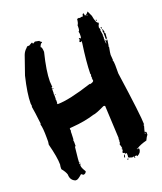

<svg xmlns="http://www.w3.org/2000/svg" viewBox="-132 -790 739 878"><g transform="rotate(-20 237.5 -350.5)"><path d="M389.2 -689.9V-686Q393.1 -686 393.1 -689.9ZM420.4 -654.8H424.3V-648.9Q420.4 -648.9 420.4 -652.8ZM430.2 -615.7H434.1V-607.9Q430.2 -607.9 430.2 -611.8ZM432.1 -604H434.1Q437.5 -604 439.9 -590.3Q438 -586.4 438 -584.5Q441.9 -584 441.9 -580.6L439.9 -561Q441.9 -561 441.9 -559.1L434.1 -555.2V-586.4Q434.1 -590.8 432.1 -594.2L434.1 -598.1Q432.1 -602.1 432.1 -604ZM127.4 -428.2H131.3V-424.3H127.4ZM129.4 -398.9H133.3V-397H129.4ZM453.6 -88.4H457.5V-92.3Q453.6 -91.8 453.6 -88.4ZM127.4 -68.8H131.3V-66.9H127.4ZM397 -39.6V-33.7H398.9V-39.6ZM334.5 -31.7V-29.8L332.5 -18.1H328.6V-20Q330.1 -31.7 334.5 -31.7ZM338.4 -8.3H344.2V-4.4H338.4ZM149.9 -650.4Q149.4 -649.9 148.9 -648.9Q148.9 -645 154.8 -645V-641.1Q147 -641.1 141.1 -623.5Q147.9 -623.5 148.9 -598.1Q127.4 -511.7 127.4 -461.4L129.4 -434.1H125.5V-404.8Q125.5 -402.8 123.5 -402.8L125.5 -398.9V-379.4Q125.5 -377.4 123.5 -377.4L125.5 -373.5V-359.9Q125.5 -357.9 123.5 -357.9Q125.5 -354 125.5 -352.1Q181.2 -352.1 295.4 -389.2V-387.2Q314.9 -391.1 314.9 -398.9Q313 -402.8 313 -404.8H314.9L313 -408.7V-410.6Q313 -412.6 314.9 -412.6L313 -416.5Q313 -422.9 314.9 -426.3Q314.9 -430.2 313 -430.2Q314 -489.3 326.7 -576.7V-586.4H324.7Q324.7 -582.5 322.8 -582.5Q318.8 -584.5 316.9 -584.5V-588.4Q320.8 -593.3 320.8 -596.2Q318.8 -600.1 318.8 -602.1H322.8L328.6 -598.1L330.6 -607.9V-621.6L328.6 -631.3Q334.5 -631.3 334.5 -652.8V-660.6Q340.3 -665.5 342.3 -688Q346.7 -688 350.1 -689.9Q354 -688 356 -688L363.8 -689.9H371.6Q371.6 -701.7 377.4 -701.7H379.4L381.3 -689.9Q388.7 -689.9 398.9 -703.6L410.6 -678.2Q417 -639.2 428.2 -639.2V-631.3Q424.8 -631.3 422.4 -617.7L426.3 -606Q426.3 -604 424.3 -604L428.2 -578.6H426.3L428.2 -574.7Q428.2 -572.8 426.3 -572.8L428.2 -568.8L426.3 -559.1L428.2 -555.2Q428.2 -553.2 426.3 -553.2Q428.2 -545.9 428.2 -537.6H430.2V-547.4Q428.2 -551.3 428.2 -553.2L434.1 -549.3H436V-553.2L439.9 -551.3Q436 -520 434.1 -520Q434.1 -518.1 436 -518.1Q430.2 -487.8 430.2 -481Q432.1 -456.5 432.1 -455.6H430.2Q434.1 -446.8 434.1 -430.2V-389.2Q465.3 -171.9 465.3 -129.4H461.4V-127.4Q461.4 -125.5 463.4 -125.5Q455.6 -99.6 455.6 -94.2L459.5 -96.2Q463.4 -95.7 463.4 -92.3V-80.6Q457.5 -74.2 449.7 -57.1Q418.5 -49.3 400.9 -37.6V-35.6Q406.7 -35.6 406.7 -31.7Q406.7 -13.7 387.2 -4.4H385.3V-8.3H375.5V-0.5H371.6V-2.4L373.5 -6.3Q371.6 -6.3 367.7 -8.3Q364.3 -6.3 359.9 -6.3L357.9 -10.3L354 -8.3L344.2 -14.2L346.2 -18.1V-33.7H336.4L338.4 -37.6Q328.6 -39.6 328.6 -41.5Q328.6 -46.4 334.5 -55.2Q330.6 -55.2 330.6 -59.1V-61H334.5Q334.5 -64 328.6 -84.5Q332.5 -84.5 332.5 -88.4V-98.1H334.5L332.5 -102.1Q332.5 -104 334.5 -104Q334.5 -106 332.5 -106Q332.5 -109.9 334.5 -109.9Q326.7 -256.3 326.7 -270L322.8 -272H318.8Q273.9 -250.5 262.2 -250.5Q214.4 -235.4 154.8 -231Q139.2 -231 139.2 -227.1Q139.2 -221.2 141.1 -221.2L139.2 -211.4V-203.6Q139.2 -170.4 135.3 -170.4L137.2 -166.5V-143.1H133.3Q125.5 -73.7 125.5 -59.1L129.4 -61H131.3L127.4 -55.2V-51.3Q127.4 -41.5 141.1 -20Q137.2 -8.3 125.5 -8.3L117.7 -14.2H115.7Q96.2 3.4 88.4 3.4H82.5Q59.1 -6.3 59.1 -33.7Q55.2 -47.9 39.6 -66.9V-72.8Q39.6 -81.1 41.5 -88.4Q41.5 -124 23.9 -191.9L25.9 -205.6V-225.1Q25.9 -272.5 20 -291.5L22 -295.4Q15.1 -356 10.3 -381.3Q10.3 -383.3 12.2 -383.3L10.3 -397Q10.3 -444.8 29.8 -525.9L61 -615.7Q67.4 -632.3 80.6 -643.1Q82.5 -648.9 92.3 -648.9V-647L109.9 -656.7Q113.8 -656.7 113.8 -650.9H115.7L125.5 -656.7L146 -652.8V-650.4Z"/></g></svg>

Font: Mister Brush
Style: Regular
Weight: 400
Designer: GGBotNet
Foundry: GGBotNet
Version: 1.00